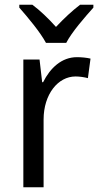

<svg xmlns="http://www.w3.org/2000/svg" viewBox="-20 -786 413 806"><path d="M173 -606H258C281 -651 337 -715 372 -754V-766H316C281 -739 251 -711 215 -673C183 -709 147 -743 116 -766H61V-754C97 -713 149 -651 173 -606ZM303 -546C239 -546 191 -501 161 -441H157L146 -536H78V0H163V-284C163 -391 224 -465 297 -465C314 -465 334 -462 349 -458L360 -540C343 -544 322 -546 303 -546Z"/></svg>

Font: Noto Sans Lao UI SemCond
Style: Regular
Weight: 400
Width: 4
Designer: Monotype Design Team
Foundry: Monotype Imaging Inc.
Version: Version 2.000